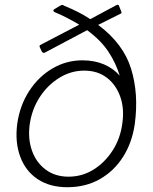

<svg xmlns="http://www.w3.org/2000/svg" viewBox="-20 -772 638 802"><path d="M543 -254Q532 -177 494.5 -117.5Q457 -58 397.5 -24Q338 10 261 10Q188 10 137.5 -23.5Q87 -57 64.5 -117.5Q42 -178 52 -255Q63 -332 102 -392Q141 -452 199 -486Q257 -520 324 -520Q375 -520 414.5 -503Q454 -486 480 -456Q464 -509 432.5 -556.5Q401 -604 344 -646L167 -552Q163 -550 159.5 -552Q156 -554 154 -558L147 -573Q143 -581 148 -584L311 -669Q289 -682 263.5 -695.5Q238 -709 209 -721Q205 -722 203.5 -726Q202 -730 206 -733L231 -748Q236 -751 239.5 -751.5Q243 -752 248 -748Q280 -735 306.5 -721.5Q333 -708 357 -692L467 -751Q470 -753 473.5 -751.5Q477 -750 477 -748L486 -725Q487 -723 487.5 -720.5Q488 -718 486 -716L390 -668Q495 -590 527.5 -485Q560 -380 543 -254ZM266 -34Q323 -34 370.5 -63.5Q418 -93 450.5 -143.5Q483 -194 491 -257Q500 -319 482 -369Q464 -419 425.5 -448Q387 -477 332 -477Q276 -477 227 -446.5Q178 -416 145.5 -365.5Q113 -315 104 -252Q96 -191 114 -141.5Q132 -92 171.5 -63Q211 -34 266 -34Z"/></svg>

Font: Libre Franklin ExtraLight
Style: Italic
Weight: 250
Italic angle: -8°
Designer: Pablo Impallari, Rodrigo Fuenzalida, Nhung Nguyen
Foundry: Impallari Type
Version: Version 3.000